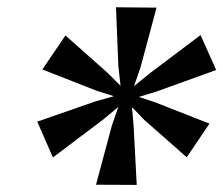

<svg xmlns="http://www.w3.org/2000/svg" viewBox="-20 -850 614 528"><path d="M82.5 -515.5 240.5 -570.5 293 -585.5 245.5 -600.5 96.5 -659 160 -752.5 276 -649.5 311.5 -614 305.5 -668 299 -830 410.5 -829 366.5 -665 348.5 -613 392 -648.5 531.5 -753.5 574.5 -657.5 412.5 -599 362 -583.5 407 -568.5 556 -510 493.5 -417.5 376.5 -520.5 343 -555.5 347.5 -503 356 -341.5 244 -342 288 -506 305.5 -556 264 -521.5 125.5 -417Z"/></svg>

Font: Merriweather 96pt SemiBold
Style: Italic
Weight: 600
Italic angle: -7.8°
Version: Version 2.101